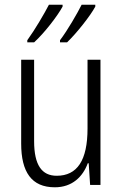

<svg xmlns="http://www.w3.org/2000/svg" viewBox="-20 -786 521 816"><path d="M385 -758V-766H327C309 -730 267 -657 235 -615V-606H265C305 -644 365 -720 385 -758ZM246 -758V-766H188C169 -729 128 -659 96 -615V-606H125C169 -646 225 -719 246 -758ZM407 -532H352V-240C352 -104 308 -39 221 -39C158 -39 125 -84 125 -186V-532H70V-176C70 -55 114 10 213 10C287 10 332 -35 353 -92H357L363 0H407Z"/></svg>

Font: Noto Sans Armenian Condensed Light
Style: Regular
Weight: 300
Width: 3
Designer: Monotype Design Team
Foundry: Monotype Imaging Inc.
Version: Version 2.008